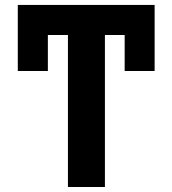

<svg xmlns="http://www.w3.org/2000/svg" viewBox="-20 -747 689 767"><path d="M597.7 -727.3V-463.4H478V-607.2H399.1V0H251.4V-607.2H171.2V-463.4H51.1V-727.3Z"/></svg>

Font: Inter Zeller
Style: Bold
Weight: 700
Designer: Rasmus Andersson; Joe Bland
Foundry: zeller
Version: Version 3.015;git-dec3a8cb1